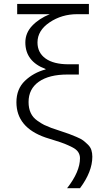

<svg xmlns="http://www.w3.org/2000/svg" viewBox="-20 -739 556 988"><path d="M64.5 -212.9Q64.5 -281.2 108.4 -323.2Q152.3 -365.2 214.8 -381.8V-383.8Q110.4 -422.9 110.4 -520.5Q110.4 -569.3 145.5 -606.4Q180.7 -643.6 236.3 -666H68.4V-718.8H437.5V-666H377Q297.9 -666 235.4 -624Q172.9 -582 172.9 -520.5Q172.9 -467.8 214.4 -438Q255.9 -408.2 333 -408.2H385.7V-355.5H327.1Q232.4 -355.5 179.7 -318.4Q127 -281.2 127 -213.9Q127 -181.6 138.2 -157.7Q149.4 -133.8 171.9 -118.2Q194.3 -102.5 207.5 -96.2Q220.7 -89.8 243.2 -81.1Q256.8 -76.2 289.6 -65.4Q322.3 -54.7 335.4 -49.8Q348.6 -44.9 373 -34.7Q397.5 -24.4 408.2 -16.1Q418.9 -7.8 432.1 4.9Q445.3 17.6 450.2 33.2Q455.1 48.8 455.1 67.4Q455.1 144.5 391.6 229.5H325.2Q391.6 144.5 391.6 75.2Q391.6 57.6 382.3 43.5Q373 29.3 351.6 18.6Q330.1 7.8 313 1Q295.9 -5.9 262.7 -16.1Q229.5 -26.4 214.8 -31.2Q64.5 -83 64.5 -212.9Z"/></svg>

Font: Gothic A1 Light
Style: Regular
Weight: 300
Version: Version 2.50